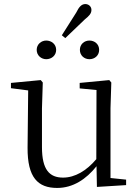

<svg xmlns="http://www.w3.org/2000/svg" viewBox="-20 -913 688 947"><path d="M208 -621C234 -621 257 -639 257 -667C257 -695 234 -713 208 -713C184 -713 161 -695 161 -667C161 -639 184 -621 208 -621ZM285 -739 302 -725 398 -817C419 -834 431 -846 431 -864C431 -882 416 -893 401 -893C383 -893 370 -880 356 -851ZM421 -621C447 -621 469 -639 469 -667C469 -695 447 -713 421 -713C396 -713 374 -695 374 -667C374 -639 396 -621 421 -621ZM458 9 602 0V-27L525 -35V-379L529 -506L519 -518L373 -504V-477L456 -469L455 -128C407 -71 350 -37 291 -37C224 -37 187 -76 187 -187V-379L191 -506L181 -518L34 -504V-478L119 -467L116 -185C115 -37 167 14 262 14C340 14 405 -29 456 -93Z"/></svg>

Font: Noto Serif TC Light
Style: Regular
Weight: 300
Designer: Ryoko NISHIZUKA 西塚涼子 (kana & ideographs); Frank Grießhammer (Latin, Greek & Cyrillic); Wenlong ZHANG 张文龙 (bopomofo); San
Foundry: Adobe
Version: Version 2.001;hotconv 1.1.0;makeotfexe 2.6.0